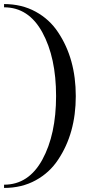

<svg xmlns="http://www.w3.org/2000/svg" viewBox="-20 -720 463 945"><path d="M0 -684V-700Q87 -700 155.5 -662.5Q224 -625 266 -561Q353 -431 353 -247Q353 -64 266 66Q224 130 155.5 167.5Q87 205 0 205V189Q121 189 188.5 65.5Q256 -58 256 -247.5Q256 -437 188.5 -560.5Q121 -684 0 -684Z"/></svg>

Font: Elsie
Style: Regular
Weight: 400
Designer: Alejandro Inler
Foundry: Alejandro Inler
Version: 1.002